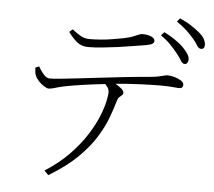

<svg xmlns="http://www.w3.org/2000/svg" viewBox="-58 -875 1116 1002"><g transform="rotate(5 500.0 -373.5)"><path d="M842 -629Q826 -649 805.5 -670.5Q785 -692 753 -714L770 -732Q805 -714 831.5 -695.5Q858 -677 874 -660Q892 -641 900.5 -626.5Q909 -612 908 -597Q907 -587 901.5 -581Q896 -575 887 -576Q877 -577 867.5 -593Q858 -609 842 -629ZM919 -714Q902 -734 882 -752.5Q862 -771 830 -793L845 -811Q881 -795 906.5 -778Q932 -761 950 -746Q970 -729 978 -713.5Q986 -698 986 -683Q986 -672 980.5 -666.5Q975 -661 966 -662Q954 -663 945 -679Q936 -695 919 -714ZM115 -489 134 -497Q146 -476 161.5 -457.5Q177 -439 194 -439Q215 -439 254 -443Q293 -447 345 -453Q397 -459 457 -466Q517 -473 580 -480Q643 -487 704 -492Q740 -495 759 -499Q778 -503 788 -506Q798 -509 807 -509Q823 -509 842.5 -503.5Q862 -498 877 -488.5Q892 -479 892 -467Q892 -460 888 -454Q884 -448 869 -448Q859 -448 835 -450.5Q811 -453 777 -453Q743 -453 673.5 -450.5Q604 -448 525 -440Q476 -435 422 -428Q368 -421 325.5 -414Q283 -407 266 -403Q244 -398 226.5 -392.5Q209 -387 194 -386Q185 -386 169.5 -395.5Q154 -405 140.5 -419.5Q127 -434 122 -447Q118 -455 117 -464.5Q116 -474 115 -489ZM231 64 209 42Q284 -6 336 -60Q388 -114 422 -167.5Q456 -221 474.5 -267Q493 -313 500 -346.5Q507 -380 507 -393Q507 -408 498 -421Q489 -434 467 -453L501 -461Q514 -455 533.5 -444.5Q553 -434 568.5 -421.5Q584 -409 584 -398Q584 -390 578 -385Q572 -380 565 -374Q558 -368 555 -357Q544 -319 526 -269Q508 -219 474 -163Q440 -107 381.5 -49Q323 9 231 64ZM678 -656Q650 -652 612.5 -645.5Q575 -639 534 -633.5Q493 -628 453.5 -624Q414 -620 380 -620Q346 -620 322.5 -638.5Q299 -657 275 -690L292 -705Q320 -683 339.5 -672.5Q359 -662 384 -662Q412 -662 442.5 -664.5Q473 -667 503 -672Q533 -677 560 -682Q592 -689 609 -695.5Q626 -702 636.5 -707Q647 -712 658 -712Q684 -712 703 -703.5Q722 -695 722 -681Q722 -672 712 -666Q702 -660 678 -656Z"/></g></svg>

Font: Early Summer Mincho VF
Style: Regular
Weight: 250
Designer: GuiWonder
Version: Version 1.002